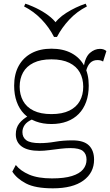

<svg xmlns="http://www.w3.org/2000/svg" viewBox="-20 -821 599 1045"><path d="M268 204Q172 204 121.5 177.5Q71 151 47 113L66 77Q91 109 139 129.5Q187 150 263 150Q330 150 371.5 137Q413 124 432 101Q451 78 451 48Q451 17 431.5 1Q412 -15 363 -15Q340 -15 309.5 -11.5Q279 -8 249 -4Q219 0 195 0Q131 0 98.5 -23.5Q66 -47 66 -90Q66 -125 84.5 -149Q103 -173 135 -190L157 -172Q127 -159 114.5 -141Q102 -123 102 -102Q102 -73 123.5 -57.5Q145 -42 197 -42Q237 -42 280 -49.5Q323 -57 374 -57Q436 -57 464 -29.5Q492 -2 492 48Q492 119 434 161.5Q376 204 268 204ZM260 -146Q213 -146 175.5 -160Q138 -174 111.5 -201Q85 -228 71 -267Q57 -306 57 -355Q57 -418 82 -463Q107 -508 152.5 -532Q198 -556 260 -556Q323 -556 368.5 -532Q414 -508 438.5 -463Q463 -418 463 -355Q463 -306 449 -267Q435 -228 408.5 -201Q382 -174 344.5 -160Q307 -146 260 -146ZM260 -200Q319 -200 357.5 -219Q396 -238 414.5 -271.5Q433 -305 433 -349Q433 -393 414.5 -426.5Q396 -460 357.5 -479Q319 -498 260 -498Q201 -498 162.5 -479Q124 -460 105.5 -426.5Q87 -393 87 -349Q87 -306 105.5 -272Q124 -238 162.5 -219Q201 -200 260 -200ZM449 -436 435 -455Q444 -511 469.5 -533Q495 -555 524 -555Q546 -555 559 -543L541 -486Q530 -494 510 -494Q464 -494 449 -436ZM446 -801 453 -786Q398 -758 357 -714Q316 -670 290 -620H274Q247 -673 205.5 -716Q164 -759 111 -786L118 -801Q159 -787 194.5 -768Q230 -749 257 -726Q284 -703 297 -677H267Q290 -719 341 -751Q392 -783 446 -801Z"/></svg>

Font: Savate ExtraLight
Style: Regular
Weight: 200
Designer: Max Esnée
Foundry: Plomb Type
Version: Version 2.000